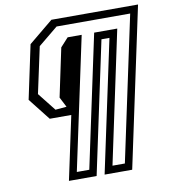

<svg xmlns="http://www.w3.org/2000/svg" viewBox="-89 -776 862 970"><g transform="rotate(-10 342.0 -291.5)"><path d="M186 117 255.5 -209H145L56.5 -321.5L115 -597L240 -700H684.5L510.5 117H369L513 -559H472L328 117ZM233 79.5H297L441.5 -598.5H560L416 79.5H479.5L637.5 -662H260L159 -579L108 -342L181.5 -249L239 -254L212.5 -305.5L265 -554L305.5 -598.5H377.5Z"/></g></svg>

Font: Tourney
Style: Italic
Weight: 400
Italic angle: -12°
Version: Version 1.015